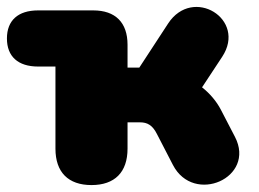

<svg xmlns="http://www.w3.org/2000/svg" viewBox="-20 -524 748 554"><path d="M244 10C311 10 348 -27 348 -95V-171H384C405 -171 420 -163 433 -137L479 -48C539 68 719 -11 658 -129L617 -208C605 -231 586 -254 563 -272L621 -360C693 -469 536 -565 465 -456L382 -329H348V-395C348 -459 313 -494 249 -494H90C32 -494 0 -465 0 -413C0 -361 32 -332 90 -332H140V-95C140 -27 177 10 244 10Z"/></svg>

Font: SN Pro Black
Style: Regular
Weight: 900
Designer: Tobias Whetton
Foundry: Supernotes
Version: Version 1.001;Glyphs 3.2 (3249)